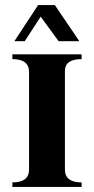

<svg xmlns="http://www.w3.org/2000/svg" viewBox="-20 -740 372 760"><path d="M303 -18V0H29V-18Q95 -18 95 -69V-455Q95 -506 29 -506V-525H303V-506Q237 -506 237 -459V-69Q237 -18 303 -18ZM197 -720 294 -577H212L141 -674L78 -577H37L131 -720Z"/></svg>

Font: Uncial Antiqua
Style: Regular
Weight: 400
Designer: Astigmatic (AOETI)
Foundry: Astigmatic (AOETI)
Version: Version 1.000